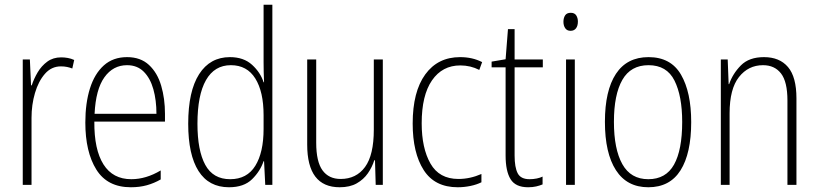

<svg xmlns="http://www.w3.org/2000/svg" viewBox="-20 -780 3452 810"><path d="M238 -538Q252 -538 266 -535.5Q280 -533 293 -527L285 -491Q275 -495 263 -497.5Q251 -500 237 -500Q197 -500 169.5 -468.5Q142 -437 127.5 -387.5Q113 -338 113 -283V0H76V-529H106L111 -420H114Q123 -448 139 -475Q155 -502 179.5 -520Q204 -538 238 -538Z M516 -539Q573 -539 608.5 -506Q644 -473 660 -418.5Q676 -364 676 -300V-267H378Q377 -149 416.5 -86.5Q456 -24 534 -24Q596 -24 658 -61V-23Q630 -7 599.5 1.5Q569 10 532 10Q433 10 386.5 -64.5Q340 -139 340 -263Q340 -345 359.5 -407Q379 -469 418 -504Q457 -539 516 -539ZM516 -505Q457 -505 420.5 -454Q384 -403 379 -300H640Q640 -357 627 -403.5Q614 -450 586.5 -477.5Q559 -505 516 -505Z M946 10Q861 10 817.5 -58.5Q774 -127 774 -258Q774 -395 820 -467Q866 -539 950 -539Q1008 -539 1043.5 -506.5Q1079 -474 1092 -433H1094Q1093 -456 1092.5 -476.5Q1092 -497 1092 -517V-760H1129V0H1099L1094 -100H1092Q1078 -58 1043.5 -24Q1009 10 946 10ZM951 -24Q1022 -24 1057 -80.5Q1092 -137 1092 -236V-294Q1092 -393 1057 -449Q1022 -505 954 -505Q885 -505 849 -442Q813 -379 813 -258Q813 -145 846 -84.5Q879 -24 951 -24Z M1595 -529V0H1565L1562 -104H1559Q1550 -75 1532 -49Q1514 -23 1485 -6.5Q1456 10 1413 10Q1276 10 1276 -170V-529H1314V-178Q1314 -98 1340.5 -61.5Q1367 -25 1417 -25Q1483 -25 1520 -75.5Q1557 -126 1557 -233V-529Z M1911 10Q1814 10 1767.5 -62.5Q1721 -135 1721 -259Q1721 -393 1774 -466Q1827 -539 1921 -539Q1973 -539 2014 -518L2002 -485Q1965 -504 1922 -504Q1846 -504 1802.5 -441Q1759 -378 1759 -260Q1759 -155 1796 -90Q1833 -25 1914 -25Q1963 -25 2011 -46V-11Q1991 -1 1964.5 4.5Q1938 10 1911 10Z M2214 -24Q2230 -24 2244.5 -27Q2259 -30 2269 -35V-2Q2257 3 2242 6.5Q2227 10 2208 10Q2155 10 2134 -24Q2113 -58 2113 -124V-496H2054V-520L2113 -530L2123 -657H2151V-529H2270V-496H2151V-124Q2151 -74 2164 -49Q2177 -24 2214 -24Z M2388 -726Q2404 -726 2411 -715Q2418 -704 2418 -689Q2418 -671 2410 -660.5Q2402 -650 2387 -650Q2372 -650 2364.5 -661Q2357 -672 2357 -688Q2357 -704 2364 -715Q2371 -726 2388 -726ZM2405 -529V0H2368V-529Z M2896 -265Q2896 -133 2851 -61.5Q2806 10 2715 10Q2625 10 2578.5 -62Q2532 -134 2532 -266Q2532 -398 2578.5 -468.5Q2625 -539 2716 -539Q2810 -539 2853 -465Q2896 -391 2896 -265ZM2570 -266Q2570 -151 2605.5 -87.5Q2641 -24 2715 -24Q2789 -24 2823.5 -85.5Q2858 -147 2858 -266Q2858 -375 2825.5 -440Q2793 -505 2716 -505Q2641 -505 2605.5 -443Q2570 -381 2570 -266Z M3203 -539Q3269 -539 3304.5 -497Q3340 -455 3340 -365V0H3302V-356Q3302 -435 3275 -470Q3248 -505 3199 -505Q3137 -505 3097.5 -455Q3058 -405 3058 -302V0H3021V-529H3050L3054 -425H3056Q3071 -469 3105.5 -504Q3140 -539 3203 -539Z"/></svg>

Font: Noto Sans Lao Condensed ExtraLight
Style: Regular
Weight: 200
Width: 3
Designer: Monotype Design Team
Foundry: Monotype Imaging Inc.
Version: Version 2.003; ttfautohint (v1.8.4.7-5d5b)